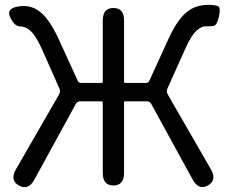

<svg xmlns="http://www.w3.org/2000/svg" viewBox="-20 -767 938 794"><path d="M58 0Q20 -22 46 -67L224 -376Q231 -388 226 -400L153 -565Q127 -622 103 -642Q84 -658 62 -658Q40 -658 22 -696Q4 -734 61 -741Q108 -747 143 -720Q183 -690 220 -611L301 -434Q305 -424 316 -424H400Q405 -424 405 -429V-682Q405 -734 449 -734Q493 -734 493 -682V-429Q493 -424 498 -424H583Q594 -424 598 -434L679 -611Q716 -690 756 -720Q791 -747 844 -747Q869 -747 881.5 -741.5Q894 -736 885 -697Q877 -659 859 -659Q842 -658 828 -658Q814 -658 795 -642Q771 -622 746 -565L672 -400Q667 -388 674 -376L852 -67Q878 -22 840 0Q802 21 777 -24L605 -338Q599 -348 587 -348H498Q493 -348 493 -343V-52Q493 0 449 0Q405 0 405 -52V-343Q405 -348 400 -348H312Q300 -348 294 -338L122 -24Q97 22 58 0Z"/></svg>

Font: Resource Han Rounded JP
Style: Regular
Weight: 400
Designer: Cyano Hao (round all glyphs); Ryoko NISHIZUKA 西塚涼子 (kana, bopomofo & ideographs); Paul D. Hunt (Latin, Greek & Cyrillic)
Foundry: Cyano Hao
Version: 0.990